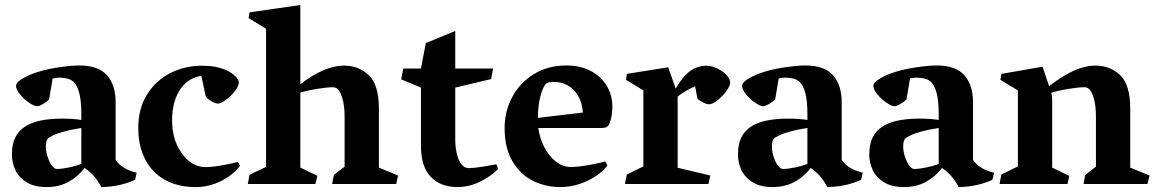

<svg xmlns="http://www.w3.org/2000/svg" viewBox="-20 -739 4642 771"><path d="M102.1 -242.2Q126.5 -252.9 159.4 -257.8Q192.4 -262.7 227.5 -262.7Q273.9 -262.7 306.6 -257.3V-283.7Q306.6 -390.1 268.6 -415.5Q260.3 -421.4 246.3 -424.3Q232.4 -427.2 217.3 -427.2Q204.1 -427.2 191.4 -423.8L177.2 -339.8Q166.5 -329.1 151.9 -320.8Q137.2 -312.5 128.9 -312.5Q117.2 -312.5 96.7 -326.7Q76.2 -340.8 60.3 -360.1Q44.4 -379.4 44.4 -394.5Q44.4 -406.7 64.9 -419.9Q85.4 -433.1 109.9 -442.4Q152.8 -459 208.7 -467.5Q264.6 -476.1 298.3 -476.1Q375.5 -476.1 409.9 -436.5Q444.3 -397 444.3 -329.1V-96.7Q457.5 -77.6 478.3 -65.2Q499 -52.7 528.8 -45.4L522.5 -17.1Q462.9 10.7 387.2 12.2Q373.5 -12.7 357.7 -31.2Q341.8 -49.8 319.8 -64.5Q294.4 -30.8 256.1 -9.3Q217.8 12.2 167 12.2Q117.7 12.2 86.4 -7.3Q55.2 -26.9 41.5 -56.6Q27.8 -86.4 27.8 -117.7Q27.8 -164.6 45.7 -194.8Q63.5 -225.1 102.1 -242.2ZM210 -60.5Q229 -60.5 258.5 -66.9Q288.1 -73.2 306.6 -80.6V-225.1Q267.6 -219.2 238.3 -211.2Q209 -203.1 192.1 -194.8Q175.3 -186.5 170.9 -181.2Q164.1 -171.9 164.1 -149.9Q164.1 -127.9 173.6 -102.5Q183.1 -77.1 195.3 -66.4Q200.7 -60.5 210 -60.5Z M709 -387.7Q689 -361.3 679.9 -326.9Q670.9 -292.5 670.9 -258.8Q670.9 -218.8 679.9 -186.3Q689 -153.8 708.5 -125.5Q748.5 -67.9 806.2 -67.9Q832.5 -67.9 876.2 -75.9Q919.9 -84 935.1 -88.9L944.3 -73.2Q928.7 -52.7 902.3 -33Q876 -13.2 840.6 -0.5Q805.2 12.2 766.1 12.2Q693.8 12.2 641.8 -17.1Q589.8 -46.4 562.5 -100.1Q535.2 -153.8 535.2 -225.6Q535.2 -301.8 569.8 -358.4Q604.5 -415 663.1 -445.1Q721.7 -475.1 791.5 -475.1Q820.3 -475.1 844.2 -470.7Q868.2 -466.3 890.1 -456.5Q909.7 -447.3 924.3 -433.3Q939 -419.4 939 -408.2Q939 -393.6 923.3 -373.3Q907.7 -353 887.5 -338.1Q867.2 -323.2 855.5 -323.2Q844.7 -323.2 830.1 -331.8Q815.4 -340.3 806.2 -351.1L788.6 -434.6Q739.7 -426.8 709 -387.7Z M1578.6 -34.2 1570.8 0H1313.5L1320.8 -36.6L1363.8 -69.8V-269.5Q1363.8 -314 1355.2 -343Q1346.7 -372.1 1335 -382.3Q1327.1 -388.7 1316.9 -388.7Q1293 -388.7 1251.5 -381.8Q1210 -375 1186 -367.2V-65.9L1254.4 -33.2L1246.6 0H975.1L981.9 -37.1L1048.3 -68.8V-623.5L978 -666.5L982.4 -689.5L1186 -718.8V-400.9Q1284.2 -475.6 1361.3 -475.6Q1420.9 -475.6 1461.2 -436.8Q1501.5 -397.9 1501.5 -302.7V-65.9Z M1599.6 -463.9H1670.4L1689.9 -565.9L1808.1 -614.7V-463.9H1960L1952.1 -421.4L1808.1 -387.2V-179.2Q1808.1 -142.6 1816.9 -112.3Q1825.7 -82 1842.3 -70.3Q1850.1 -64 1865.2 -64Q1882.3 -64 1920.9 -70.1Q1959.5 -76.2 1973.1 -79.1L1980.5 -60.5Q1951.7 -31.2 1907.7 -9.5Q1863.8 12.2 1816.9 12.2Q1749.5 12.2 1710 -28.6Q1670.4 -69.3 1670.4 -154.3V-387.2L1590.8 -420.4Z M2439 -310.1Q2439 -271.5 2426.8 -241.7Q2423.3 -233.4 2416.7 -229.2Q2410.2 -225.1 2398.4 -225.1H2141.6Q2147 -184.6 2165.5 -148.4Q2184.1 -112.3 2211.9 -90.3Q2239.7 -68.4 2272 -68.4Q2301.3 -68.4 2347.9 -76.9Q2394.5 -85.4 2410.6 -90.8L2419.4 -74.2Q2389.6 -36.6 2337.4 -12.2Q2285.2 12.2 2229.5 12.2Q2170.9 12.2 2120.1 -12.9Q2069.3 -38.1 2037.8 -91.3Q2006.3 -144.5 2006.3 -224.6Q2006.3 -292 2037.1 -349.6Q2067.9 -407.2 2124.3 -441.7Q2180.7 -476.1 2254.4 -476.1Q2310.5 -476.1 2352.3 -454.1Q2394 -432.1 2416.5 -394.5Q2439 -356.9 2439 -310.1ZM2320.8 -287.1Q2317.9 -326.2 2301.5 -354Q2285.2 -381.8 2260 -396Q2234.9 -410.2 2204.6 -410.2Q2192.4 -410.2 2183.8 -408.2Q2175.3 -406.2 2169.9 -399.9Q2157.7 -383.3 2149.2 -349.4Q2140.6 -315.4 2139.6 -265.6Z M2493.7 -418.5 2497.6 -442.4 2663.1 -468.8 2693.4 -383.3Q2721.7 -432.6 2751.5 -453.9Q2781.2 -475.1 2817.4 -475.1Q2830.1 -475.1 2845.2 -470.2Q2860.4 -465.3 2874 -456.5Q2890.6 -446.3 2901.4 -432.9Q2912.1 -419.4 2912.1 -407.7Q2912.1 -394 2896.7 -373Q2881.3 -352.1 2861.1 -336.2Q2840.8 -320.3 2827.6 -320.3Q2817.4 -320.3 2803.5 -327.4Q2789.6 -334.5 2780.8 -342.3L2771.5 -392.1Q2755.9 -386.7 2734.9 -374.3Q2713.9 -361.8 2701.2 -351.1V-65.4L2832.5 -34.2L2824.7 0H2489.3L2497.1 -38.1L2563.5 -70.8V-376Z M3017.6 -242.2Q3042 -252.9 3075 -257.8Q3107.9 -262.7 3143.1 -262.7Q3189.5 -262.7 3222.2 -257.3V-283.7Q3222.2 -390.1 3184.1 -415.5Q3175.8 -421.4 3161.9 -424.3Q3147.9 -427.2 3132.8 -427.2Q3119.6 -427.2 3106.9 -423.8L3092.8 -339.8Q3082 -329.1 3067.4 -320.8Q3052.7 -312.5 3044.4 -312.5Q3032.7 -312.5 3012.2 -326.7Q2991.7 -340.8 2975.8 -360.1Q2960 -379.4 2960 -394.5Q2960 -406.7 2980.5 -419.9Q3001 -433.1 3025.4 -442.4Q3068.4 -459 3124.3 -467.5Q3180.2 -476.1 3213.9 -476.1Q3291 -476.1 3325.4 -436.5Q3359.9 -397 3359.9 -329.1V-96.7Q3373 -77.6 3393.8 -65.2Q3414.6 -52.7 3444.3 -45.4L3438 -17.1Q3378.4 10.7 3302.7 12.2Q3289.1 -12.7 3273.2 -31.2Q3257.3 -49.8 3235.4 -64.5Q3210 -30.8 3171.6 -9.3Q3133.3 12.2 3082.5 12.2Q3033.2 12.2 3002 -7.3Q2970.7 -26.9 2957 -56.6Q2943.4 -86.4 2943.4 -117.7Q2943.4 -164.6 2961.2 -194.8Q2979 -225.1 3017.6 -242.2ZM3125.5 -60.5Q3144.5 -60.5 3174.1 -66.9Q3203.6 -73.2 3222.2 -80.6V-225.1Q3183.1 -219.2 3153.8 -211.2Q3124.5 -203.1 3107.7 -194.8Q3090.8 -186.5 3086.4 -181.2Q3079.6 -171.9 3079.6 -149.9Q3079.6 -127.9 3089.1 -102.5Q3098.6 -77.1 3110.8 -66.4Q3116.2 -60.5 3125.5 -60.5Z M3544.9 -242.2Q3569.3 -252.9 3602.3 -257.8Q3635.3 -262.7 3670.4 -262.7Q3716.8 -262.7 3749.5 -257.3V-283.7Q3749.5 -390.1 3711.4 -415.5Q3703.1 -421.4 3689.2 -424.3Q3675.3 -427.2 3660.2 -427.2Q3647 -427.2 3634.3 -423.8L3620.1 -339.8Q3609.4 -329.1 3594.7 -320.8Q3580.1 -312.5 3571.8 -312.5Q3560.1 -312.5 3539.6 -326.7Q3519 -340.8 3503.2 -360.1Q3487.3 -379.4 3487.3 -394.5Q3487.3 -406.7 3507.8 -419.9Q3528.3 -433.1 3552.7 -442.4Q3595.7 -459 3651.6 -467.5Q3707.5 -476.1 3741.2 -476.1Q3818.4 -476.1 3852.8 -436.5Q3887.2 -397 3887.2 -329.1V-96.7Q3900.4 -77.6 3921.1 -65.2Q3941.9 -52.7 3971.7 -45.4L3965.3 -17.1Q3905.8 10.7 3830.1 12.2Q3816.4 -12.7 3800.5 -31.2Q3784.7 -49.8 3762.7 -64.5Q3737.3 -30.8 3699 -9.3Q3660.6 12.2 3609.9 12.2Q3560.5 12.2 3529.3 -7.3Q3498 -26.9 3484.4 -56.6Q3470.7 -86.4 3470.7 -117.7Q3470.7 -164.6 3488.5 -194.8Q3506.3 -225.1 3544.9 -242.2ZM3652.8 -60.5Q3671.9 -60.5 3701.4 -66.9Q3731 -73.2 3749.5 -80.6V-225.1Q3710.4 -219.2 3681.2 -211.2Q3651.9 -203.1 3635 -194.8Q3618.2 -186.5 3613.8 -181.2Q3606.9 -171.9 3606.9 -149.9Q3606.9 -127.9 3616.5 -102.5Q3626 -77.1 3638.2 -66.4Q3643.6 -60.5 3652.8 -60.5Z M3997.1 -418.5 4001.5 -442.4 4166.5 -471.2 4192.9 -392.6Q4296.9 -475.6 4378.9 -475.6Q4438.5 -475.6 4478.5 -436.8Q4518.6 -397.9 4518.6 -302.7V-65.9L4596.2 -34.2L4587.9 0H4331.1L4337.9 -36.6L4380.9 -69.8V-269.5Q4380.9 -314 4372.6 -343Q4364.3 -372.1 4352.5 -382.3Q4344.7 -388.7 4334.5 -388.7Q4309.6 -388.7 4267.3 -381.6Q4225.1 -374.5 4201.7 -366.7Q4202.1 -364.3 4203.6 -356.4Q4205.1 -348.6 4205.1 -340.8V-65.9L4273.9 -32.7L4266.6 0H3993.7L4001 -38.1L4067.4 -70.8V-376Z"/></svg>

Font: Vesper Libre
Style: Bold
Weight: 700
Designer: Robert Keller & Kimya Gandhi
Foundry: Mota Italic
Version: Version 1.058